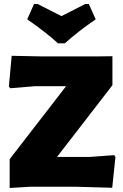

<svg xmlns="http://www.w3.org/2000/svg" viewBox="-20 -927 610 953"><path d="M24 -497 31 -489 151 -499H308L28 -137V6L129 0H359L537 5L553 -148L547 -157L424 -148H263L538 -504V-648L462 -647H188L38 -650ZM268 -712H302C344 -750 395 -790 455 -831L421 -907H403L285 -847L167 -907H149L115 -831C175 -790 226 -750 268 -712Z"/></svg>

Font: Luna Sans Black
Style: Regular
Weight: 900
Designer: Juan Pablo del Peral
Foundry: Huerta Tipografica
Version: Version 2.001; ttfautohint (v1.5)